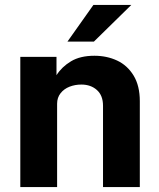

<svg xmlns="http://www.w3.org/2000/svg" viewBox="-20 -760 644 780"><path d="M62.5 -529H209.5V-454.5Q231 -488.5 268.5 -511Q306 -533.5 363.5 -533.5Q414 -533.5 455.8 -514Q497.5 -494.5 522.8 -453Q548 -411.5 548 -349V0H398.5V-330.5Q398.5 -372 373.8 -394.2Q349 -416.5 310.5 -416.5Q285 -416.5 262.5 -407.8Q240 -399 226 -381.2Q212 -363.5 212 -338.5V0H62.5ZM513.5 -740 361.5 -591H254L359.5 -740Z"/></svg>

Font: 1883 Sans
Style: Bold
Weight: 700
Designer: 1883 Sans project is a fork of Public Sans.
Version: Version 1.009